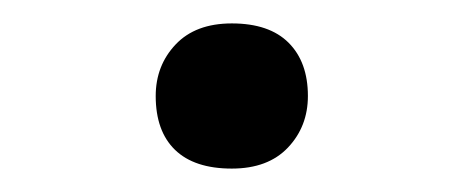

<svg xmlns="http://www.w3.org/2000/svg" viewBox="-20 -134 396 164"><path d="M178 10Q146 10 129.5 -6Q113 -22 113 -52Q113 -78 130 -96Q147 -114 178 -114Q210 -114 226.5 -97.5Q243 -81 243 -52Q243 -26 226 -8Q209 10 178 10Z"/></svg>

Font: Lexend Exa Light
Style: Regular
Weight: 300
Designer: Bonnie Shaver-Troup, Thomas Jockin
Foundry: Lexend
Version: Version 1.007